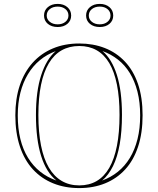

<svg xmlns="http://www.w3.org/2000/svg" viewBox="-20 -945 806 980"><path d="M384.5 -723Q455.9 -723 515.1 -699.8Q574.2 -676.6 617.6 -630.7Q661 -584.8 684.4 -516.3Q707.8 -447.7 707.8 -356.1Q707.8 -265.9 684.8 -196.4Q661.8 -126.8 618.9 -80.1Q576 -33.4 516.6 -9.2Q457.2 15 384.5 15Q311.1 15 251 -9.4Q191 -33.8 147.8 -80.7Q104.7 -127.7 81.5 -197.2Q58.3 -266.8 58.3 -356.5Q58.3 -441.7 81 -509.3Q103.8 -577 146.5 -624.6Q189.2 -672.3 249.5 -697.6Q309.8 -723 384.5 -723ZM384.5 -710.2Q333.8 -710.2 294.7 -688.2Q255.7 -666.2 229.3 -622.1Q202.9 -578 189.4 -512.1Q175.9 -446.3 175.9 -358.3Q175.9 -269.4 189.4 -202Q202.9 -134.6 229.3 -89.6Q255.7 -44.7 294.7 -21.7Q333.8 1.3 384.5 1.3Q435.1 1.3 473.5 -21Q511.8 -43.4 537.7 -88.3Q563.6 -133.3 576.8 -200.7Q590.1 -268 590.1 -358.7Q590.1 -447.2 576.8 -513.2Q563.6 -579.3 537.7 -623Q511.8 -666.6 473.5 -688.4Q435.1 -710.2 384.5 -710.2ZM268 -23.6Q216.3 -64.7 189.9 -149Q163.5 -233.2 163.5 -358.3Q163.5 -479.8 190.3 -561.6Q217 -643.5 264.5 -684Q219.4 -667.4 183.6 -637.8Q147.8 -608.2 122.7 -566.4Q97.5 -524.7 84.1 -472Q70.7 -419.3 70.7 -356.5Q70.7 -289.6 84 -235.3Q97.4 -181.1 123.2 -139.3Q149 -97.6 185.3 -68.7Q221.5 -39.8 268 -23.6ZM501.4 -23.6Q546.3 -39.8 581.8 -68.5Q617.4 -97.2 642.8 -138.9Q668.1 -180.6 681.8 -234.9Q695.4 -289.1 695.4 -356.1Q695.4 -423.1 681.6 -477.1Q667.7 -531.2 642.6 -572.1Q617.5 -612.9 582 -640.8Q546.4 -668.7 503 -684.4Q550.5 -644.4 576.5 -562.7Q602.5 -481 602.5 -358.7Q602.5 -274.9 591.1 -209.3Q579.6 -143.7 557 -97.5Q534.3 -51.2 501.4 -23.6ZM489.2 -925.1Q519.5 -925.1 538.7 -908.5Q557.9 -891.9 557.9 -865.6Q557.9 -839.6 538.7 -823.3Q519.5 -807.1 489.2 -807.1Q458.4 -807.1 438.9 -823.3Q419.4 -839.6 419.4 -865.8Q419.4 -892 438.9 -908.5Q458.4 -925.1 489.2 -925.1ZM489.2 -820.8Q513.3 -820.8 528.7 -833.7Q544.1 -846.5 544.1 -865.5Q544.1 -885.8 528.7 -898.5Q513.3 -911.3 489.2 -911.3Q464.5 -911.3 448.8 -898.5Q433.2 -885.8 433.2 -865.5Q433.2 -846.5 448.8 -833.7Q464.5 -820.8 489.2 -820.8ZM274.5 -925.1Q304.7 -925.1 323.9 -908.5Q343.2 -891.9 343.2 -865.6Q343.2 -839.6 323.9 -823.3Q304.7 -807.1 274.5 -807.1Q243.6 -807.1 224.1 -823.3Q204.7 -839.6 204.7 -865.8Q204.7 -892 224.1 -908.5Q243.6 -925.1 274.5 -925.1ZM274.5 -820.8Q298.6 -820.8 314 -833.7Q329.4 -846.5 329.4 -865.5Q329.4 -885.8 314 -898.5Q298.6 -911.3 274.5 -911.3Q249.7 -911.3 234.1 -898.5Q218.4 -885.8 218.4 -865.5Q218.4 -846.5 234.1 -833.7Q249.7 -820.8 274.5 -820.8Z"/></svg>

Font: Kalnia Glaze Thin
Style: Regular
Weight: 100
Version: Version 1.110